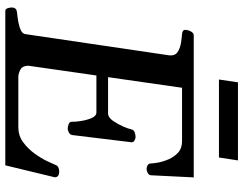

<svg xmlns="http://www.w3.org/2000/svg" viewBox="-114 -780 895 706"><g transform="rotate(90 333.0 -427.5)"><path d="M209.5 -335V-377.9H400.4Q413.6 -379.9 425.3 -396.7Q437 -413.6 445.6 -433.3Q454.1 -453.1 456.1 -462.9Q458 -472.7 467 -475.8Q476.1 -479 484.4 -479Q489.7 -479 497.3 -474.9Q504.9 -470.7 503.4 -462.4L477.1 -246.1Q475.6 -237.8 467.5 -233.6Q459.5 -229.5 454.1 -229.5Q445.8 -229.5 436.8 -232.9Q427.7 -236.3 428.2 -245.6Q428.7 -256.3 425.5 -277.6Q422.4 -298.8 414.8 -316.9Q407.2 -335 393.6 -335ZM303.2 -649.9 222.2 -85Q222.2 -64.5 234.4 -56.9Q246.6 -49.3 260.7 -47.9H448.7Q479 -47.9 503.2 -65.4Q527.3 -83 544.9 -107.4Q562.5 -131.8 572.8 -153.3Q583 -174.8 585.9 -182.1Q588.9 -191.4 595.7 -194.8Q602.5 -198.2 610.4 -198.2Q632.8 -198.2 632.3 -181.6L588.4 0H21.5Q13.2 0 10.3 -9.8Q7.3 -19.5 8.3 -24.9Q8.3 -41 25.4 -43Q41.5 -44.4 59.8 -47.6Q78.1 -50.8 91.6 -57.1Q105 -63.5 106 -74.2L184.1 -603.5Q186 -624 172.1 -633.3Q158.2 -642.6 139.2 -645.8Q120.1 -648.9 105.5 -649.9Q90.3 -651.4 90.3 -660.6Q90.3 -671.4 95.9 -682.1Q101.6 -692.9 110.8 -692.9H632.8L625 -536.1Q624.5 -527.8 616.5 -523.7Q608.4 -519.5 603 -519.5Q595.2 -519.5 588.6 -522.9Q582 -526.4 581.5 -535.6Q581.5 -543 578.4 -561.3Q575.2 -579.6 566.4 -600.1Q557.6 -620.6 541.7 -635.3Q525.9 -649.9 500 -649.9ZM272.9 -785.6 283.2 -855.5H570.3L559.6 -785.6Z"/></g></svg>

Font: Gelasio Medium
Style: Italic
Weight: 500
Italic angle: -8.5°
Designer: Eben Sorkin
Foundry: Eben Sorkin
Version: Version 1.008